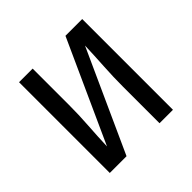

<svg xmlns="http://www.w3.org/2000/svg" viewBox="-139 -649 778 778"><g transform="rotate(-45 250.0 -260.0)"><path d="M69 0V-520H147V-312Q147 -255 143 -198Q139 -141 137 -84L335 -520H431V0H354V-208Q354 -265 357.5 -322Q361 -379 363 -436L165 0Z"/></g></svg>

Font: Iosevka Curly Slab
Style: Regular
Weight: 400
Monospace: yes
Designer: Belleve Invis
Foundry: Belleve Invis
Version: Version 22.1.2; ttfautohint (v1.8.4)